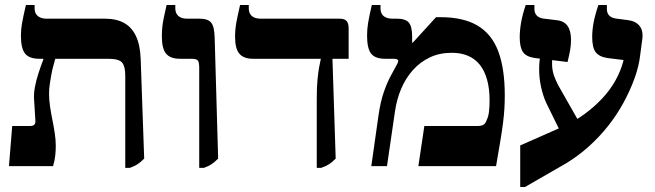

<svg xmlns="http://www.w3.org/2000/svg" viewBox="-20 -667 2630 771"><path d="M483 7V-364Q483 -400 470.5 -415.5Q458 -431 414 -431H137Q98 -431 81 -451.5Q64 -472 64 -524Q64 -549 68.5 -574Q73 -599 84 -647H119V-633Q119 -613 132 -602.5Q145 -592 166 -592H402Q447 -592 478 -575Q509 -558 526 -522Q543 -486 545 -429L559 -30Q545 -16 533 -8Q521 0 502 7ZM16 0 29 -161H100Q113 -161 118 -166.5Q123 -172 122 -185L117 -265Q115 -289 120 -316.5Q125 -344 134.5 -373Q144 -402 154 -428V-465H202V-431Q199 -420 194.5 -404Q190 -388 186.5 -369Q183 -350 180 -330Q177 -310 177 -291Q177 -266 181 -239Q185 -212 190.5 -185Q196 -158 200 -131.5Q204 -105 204 -81Q204 -64 202 -43.5Q200 -23 193 0Z M780 7V-394Q780 -417 774.5 -424Q769 -431 747 -431H702Q664 -431 647 -451.5Q630 -472 630 -520Q630 -539 631.5 -556Q633 -573 637.5 -594.5Q642 -616 649 -647H684V-633Q684 -614 696 -603Q708 -592 732 -592H781Q815 -592 828 -576Q841 -560 842 -516L856 -30Q841 -15 828.5 -7Q816 1 799 7Z M1252 7V-270Q1252 -318 1255 -348Q1258 -378 1261.5 -397Q1265 -416 1268 -429V-431H996Q959 -431 941.5 -451Q924 -471 924 -519Q924 -539 926 -556Q928 -573 932.5 -594.5Q937 -616 944 -647H979V-633Q979 -614 991 -603Q1003 -592 1027 -592H1344Q1363 -592 1371.5 -583Q1380 -574 1380 -553V-431H1315L1328 -30Q1314 -16 1302 -8Q1290 0 1270 7Z M1471 0 1500 -204Q1508 -260 1522 -299.5Q1536 -339 1550 -364Q1564 -389 1570 -401Q1575 -409 1577 -414.5Q1579 -420 1579 -422Q1579 -431 1561 -431H1526Q1487 -431 1470.5 -451.5Q1454 -472 1454 -524Q1454 -549 1458 -574Q1462 -599 1473 -647H1508V-633Q1508 -613 1520.5 -602.5Q1533 -592 1556 -592H1574Q1608 -592 1621.5 -576.5Q1635 -561 1635 -520V-496L1637 -495L1731 -598H1749Q1841 -598 1898 -564Q1955 -530 1981 -460.5Q2007 -391 2007 -284Q2007 -258 2005.5 -231.5Q2004 -205 2000 -173.5Q1996 -142 1989 -100Q1982 -58 1972 0H1660L1684 -161H1896Q1912 -161 1920.5 -165.5Q1929 -170 1934 -184Q1941 -198 1943.5 -218Q1946 -238 1946 -263Q1946 -312 1935.5 -348.5Q1925 -385 1905.5 -408.5Q1886 -432 1858 -443.5Q1830 -455 1794 -455Q1745 -455 1706 -436.5Q1667 -418 1638 -385.5Q1609 -353 1591 -310.5Q1573 -268 1566 -219L1534 0Z M2069 84V-83L2239 -158Q2288 -180 2328 -209.5Q2368 -239 2399.5 -273Q2431 -307 2451.5 -344Q2472 -381 2482 -418L2484 -426L2419 -434Q2386 -439 2372 -457.5Q2358 -476 2358 -519Q2358 -545 2363.5 -575.5Q2369 -606 2383 -647H2417V-631Q2417 -613 2427.5 -603.5Q2438 -594 2457 -592L2503 -586Q2533 -582 2548.5 -562.5Q2564 -543 2559 -508L2551 -448Q2546 -402 2528.5 -353.5Q2511 -305 2484.5 -256Q2458 -207 2422.5 -162Q2387 -117 2344 -78.5Q2301 -40 2253 -11L2088 84ZM2240 -118 2173 -255Q2161 -281 2153 -316.5Q2145 -352 2145 -389.5Q2145 -427 2153 -459L2199 -455Q2196 -427 2197 -404.5Q2198 -382 2205 -362.5Q2212 -343 2222 -324L2318 -155ZM2259 -418 2128 -434Q2093 -439 2080 -458Q2067 -477 2067 -517Q2067 -545 2072.5 -576.5Q2078 -608 2091 -647H2126V-631Q2126 -614 2136 -604Q2146 -594 2165 -592L2215 -586Q2245 -583 2259 -563Q2273 -543 2273 -507Q2273 -486 2269.5 -466Q2266 -446 2259 -418Z"/></svg>

Font: Noto Serif Hebrew
Style: Bold
Weight: 700
Version: Version 2.003